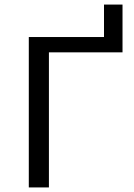

<svg xmlns="http://www.w3.org/2000/svg" viewBox="-20 -820 586 840"><path d="M516 -800V-591H194V0H106V-658H435V-800Z"/></svg>

Font: Ysabeau Infant Medium
Style: Regular
Weight: 500
Designer: Christian Thalmann (Catharsis Fonts)
Version: Version 0.003